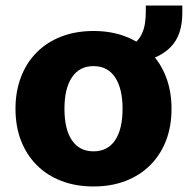

<svg xmlns="http://www.w3.org/2000/svg" viewBox="-20 -662 679 694"><path d="M318 12Q254 12 202 -8Q150 -28 113 -65Q76 -102 56 -153.5Q36 -205 36 -269Q36 -332 56 -384Q76 -436 113 -473Q150 -510 202 -530Q254 -550 318 -550Q382 -550 434 -530Q486 -510 523 -473Q560 -436 580 -384Q600 -332 600 -269Q600 -205 580 -153.5Q560 -102 523 -65Q486 -28 434 -8Q382 12 318 12ZM318 -115Q369 -115 396 -155Q423 -195 423 -269Q423 -342 396 -382.5Q369 -423 318 -423Q267 -423 240 -382.5Q213 -342 213 -269Q213 -195 240 -155Q267 -115 318 -115ZM412 -426.7 404 -488.5 431 -492.5Q455 -495.5 469.5 -508.4Q484 -521.4 492.5 -539.3Q501 -557.2 504 -578.1Q507 -599 507 -619V-641.9H639V-615Q639 -577.1 629 -545.8Q619 -514.4 596 -491Q573 -467.6 536 -452.1Q499 -436.7 445 -430.7Z"/></svg>

Font: Geist ExtBd
Style: Regular
Weight: 400
Designer: Basement.studio, Andrés Briganti, Mateo Zaragoza
Foundry: Basement.studio, Vercel, Andrés Briganti, Guido Ferreyra, Mateo Zaragoza
Version: Version 1.401